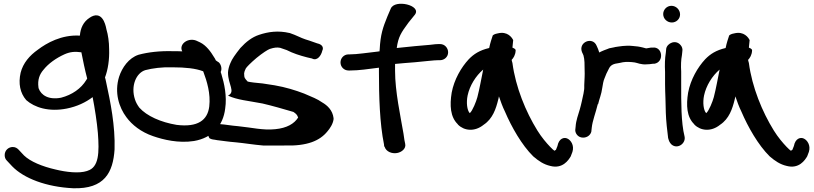

<svg xmlns="http://www.w3.org/2000/svg" viewBox="-20 -740 4343 1024"><path d="M16 116C26 127 35 136 45 147C107 211 226 257 370 264C538 269 583 179 591 57C595 -69 569 -196 546 -302L543 -316C542 -320 541 -323 540 -327C556 -369 564 -423 562 -478C562 -516 556 -556 548 -582C546 -589 535 -673 479 -656C472 -654 465 -650 459 -646C424 -624 409 -589 406 -550C308 -556 228 -510 182 -475C138 -444 103 -404 90 -352C77 -295 87 -244 120 -206C164 -167 240 -142 336 -161C391 -172 437 -194 474 -222C486 -160 497 -89 502 -31C510 74 508 153 446 171L445 172H444C401 186 333 178 276 164C206 148 142 122 108 89L79 58C72 51 63 44 48 44C25 44 5 62 5 87C5 98 8 108 16 116ZM212 -368C238 -401 279 -430 323 -450C354 -464 380 -466 414 -461C422 -420 433 -366 445 -321L440 -313C413 -268 364 -234 306 -219C240 -206 199 -232 186 -269C185 -271 186 -272 185 -275C180 -313 190 -343 212 -368Z M1145 -409H1144L1131 -418C1129 -423 1125 -431 1121 -436C1105 -463 1080 -498 1047 -514L1034 -520C988 -545 931 -506 952 -466C936 -467 920 -467 902 -467C833 -469 771 -462 719 -448C667 -431 631 -380 615 -330C589 -246 615 -167 654 -115C684 -74 732 -36 796 -14C851 5 932 25 1015 12C1112 -5 1170 -69 1181 -161C1191 -227 1176 -295 1161 -344L1157 -356C1166 -374 1158 -399 1145 -409ZM755 -366C793 -376 846 -383 899 -381H900C970 -381 1024 -375 1063 -360L1064 -359C1084 -306 1104 -240 1096 -172C1087 -99 1035 -60 922 -74C838 -88 763 -121 723 -166C712 -181 705 -194 700 -209C676 -281 706 -351 755 -366Z M1496 36C1620 40 1686 10 1726 -39C1739 -54 1756 -79 1759 -104V-110C1754 -152 1726 -178 1698 -194C1673 -212 1644 -223 1602 -241C1555 -259 1503 -275 1445 -285L1380 -295C1352 -297 1312 -302 1301 -305C1286 -322 1282 -323 1282 -349C1283 -356 1285 -364 1291 -375C1295 -382 1315 -403 1348 -431C1381 -458 1408 -475 1419 -479C1444 -487 1457 -488 1474 -485L1509 -473C1542 -456 1579 -444 1618 -434L1644 -428C1671 -413 1693 -443 1699 -470C1705 -481 1705 -502 1671 -509L1651 -516C1639 -521 1621 -526 1609 -530C1584 -538 1561 -552 1525 -564H1524C1464 -578 1411 -571 1361 -554C1325 -542 1293 -518 1262 -484C1235 -450 1217 -425 1209 -404C1201 -386 1197 -369 1196 -354V-353C1196 -288 1238 -251 1196 -230C1245 -207 1302 -203 1380 -188C1432 -176 1494 -158 1545 -143C1561 -132 1565 -127 1570 -113C1549 -80 1510 -57 1448 -51C1383 -44 1322 -60 1250 -67C1212 -70 1183 -76 1153 -78L1135 -80C1130 -81 1112 -74 1106 -67C1084 -50 1086 -20 1097 -3C1103 1 1112 4 1124 5L1141 8H1142C1169 11 1198 16 1237 19C1281 23 1334 32 1383 36Z M1839 -364H1847C1894 -364 1945 -372 2001 -379V-356C2001 -227 2005 -82 2028 30L2029 41L2031 42C2039 70 2072 81 2098 76C2121 72 2147 53 2141 27C2137 12 2137 6 2132 -27C2116 -121 2087 -252 2087 -362V-399C2115 -402 2155 -405 2193 -408C2250 -413 2294 -419 2318 -419H2327C2349 -419 2370 -436 2370 -461C2370 -483 2353 -505 2327 -505H2318C2309 -505 2297 -504 2274 -501C2233 -498 2161 -491 2096 -484C2104 -543 2119 -566 2159 -620L2193 -662C2230 -712 2085 -746 2064 -694L2046 -652C2022 -593 2009 -556 2005 -476C2005 -474 2004 -470 2004 -466C2002 -466 1999 -466 1995 -465C1940 -459 1884 -450 1846 -450H1839C1814 -450 1796 -430 1796 -407C1796 -382 1816 -364 1839 -364Z M2422 -75H2423C2455 -43 2511 -35 2560 -75C2608 -107 2625 -160 2637 -208C2638 -214 2640 -218 2641 -226C2650 -200 2660 -171 2673 -145C2708 -63 2763 34 2824 94C2853 119 2880 137 2915 145C2980 162 3012 115 3025 92V91L3033 70C3044 35 3024 7 3006 -1C2990 -9 2961 -4 2953 39L2945 59C2942 61 2940 62 2937 64C2932 61 2926 55 2914 43C2894 22 2869 -7 2846 -44C2784 -144 2730 -275 2713 -404C2712 -410 2709 -415 2709 -421C2718 -430 2729 -447 2730 -470C2731 -474 2729 -480 2713 -486C2714 -499 2716 -513 2717 -526C2711 -539 2687 -575 2635 -562C2618 -559 2613 -555 2608 -551C2603 -536 2594 -510 2589 -484C2538 -472 2507 -452 2480 -424C2440 -381 2402 -316 2389 -246C2378 -179 2381 -116 2422 -77ZM2474 -231C2485 -283 2517 -335 2557 -369C2547 -321 2538 -268 2526 -222C2520 -199 2500 -149 2486 -137H2485C2471 -152 2466 -193 2474 -231Z M3470 -400C3524 -409 3514 -494 3460 -486H3451C3444 -485 3438 -484 3427 -482C3427 -482 3424 -482 3422 -483L3407 -487C3398 -489 3390 -491 3382 -492L3353 -495C3315 -499 3282 -492 3260 -489L3257 -488L3227 -482L3226 -481C3212 -476 3190 -468 3176 -460C3172 -472 3168 -485 3162 -496C3141 -547 3063 -516 3084 -462C3088 -452 3090 -451 3092 -444C3098 -423 3098 -395 3098 -365C3098 -352 3099 -340 3098 -332V-330C3098 -315 3096 -302 3096 -286V-270C3096 -260 3092 -246 3092 -241C3086 -214 3080 -183 3072 -156C3064 -128 3052 -98 3050 -65L3048 -46C3048 -29 3062 -6 3090 -6C3113 -6 3130 -21 3134 -39V-41L3136 -59C3140 -97 3157 -138 3168 -184L3170 -185C3176 -211 3188 -239 3192 -271C3195 -290 3198 -309 3204 -322L3214 -347L3227 -373C3236 -392 3249 -400 3283 -404L3302 -408C3320 -411 3344 -410 3365 -407C3379 -405 3399 -394 3431 -397C3439 -397 3449 -398 3462 -400Z M3563 -620C3587 -620 3607 -639 3607 -663C3607 -688 3586 -709 3561 -709C3535 -709 3517 -687 3517 -665C3517 -639 3539 -620 3563 -620ZM3527 -291C3527 -268 3528 -243 3529 -217L3531 -138C3532 -100 3539 -35 3543 -7V-5C3545 0 3545 1 3547 8C3550 18 3558 28 3563 32C3595 57 3639 24 3631 -12C3612 -87 3613 -198 3613 -291V-358C3611 -390 3612 -421 3617 -446L3619 -465C3622 -479 3617 -491 3611 -498C3585 -532 3538 -510 3533 -480V-479L3531 -458C3526 -429 3525 -394 3527 -356Z M3683 -75H3684C3716 -43 3772 -35 3821 -75C3869 -107 3886 -160 3898 -208C3899 -214 3901 -218 3902 -226C3911 -200 3921 -171 3934 -145C3969 -63 4024 34 4085 94C4114 119 4141 137 4176 145C4241 162 4273 115 4286 92V91L4294 70C4305 35 4285 7 4267 -1C4251 -9 4222 -4 4214 39L4206 59C4203 61 4201 62 4198 64C4193 61 4187 55 4175 43C4155 22 4130 -7 4107 -44C4045 -144 3991 -275 3974 -404C3973 -410 3970 -415 3970 -421C3979 -430 3990 -447 3991 -470C3992 -474 3990 -480 3974 -486C3975 -499 3977 -513 3978 -526C3972 -539 3948 -575 3896 -562C3879 -559 3874 -555 3869 -551C3864 -536 3855 -510 3850 -484C3799 -472 3768 -452 3741 -424C3701 -381 3663 -316 3650 -246C3639 -179 3642 -116 3683 -77ZM3735 -231C3746 -283 3778 -335 3818 -369C3808 -321 3799 -268 3787 -222C3781 -199 3761 -149 3747 -137H3746C3732 -152 3727 -193 3735 -231Z"/></svg>

Font: Stray Cat
Style: BlkExt
Weight: 900
Version: Version 1.0